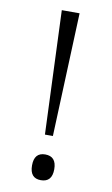

<svg xmlns="http://www.w3.org/2000/svg" viewBox="-83 -758 472 808"><g transform="rotate(10 152.5 -354.0)"><path d="M114 -714H190L169 -186H135ZM104 -49Q104 -104 151 -104Q199 -104 199 -49Q199 6 151 6Q104 6 104 -49Z"/></g></svg>

Font: Noto Serif Light
Style: Regular
Weight: 300
Designer: Monotype Design Team
Foundry: Monotype Imaging Inc.
Version: Version 1.001